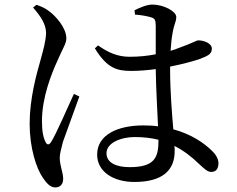

<svg xmlns="http://www.w3.org/2000/svg" viewBox="-20 -780 1040 842"><path d="M304 -368C280 -317 226 -191 204 -157C195 -143 186 -144 180 -157C170 -176 164 -203 164 -249C164 -352 205 -455 232 -514C256 -570 271 -589 271 -612C271 -659 222 -711 199 -728C179 -744 165 -750 140 -759L125 -747C158 -709 182 -674 182 -635C181 -599 170 -562 157 -514C140 -454 110 -348 110 -237C110 -132 139 -41 169 1C185 25 202 42 222 42C245 42 257 27 257 4C257 -23 242 -55 242 -87C242 -103 247 -124 256 -158C269 -194 309 -304 328 -357ZM675 -163C675 -86 655 -47 548 -47C492 -47 447 -65 447 -108C447 -154 511 -179 571 -179C609 -179 644 -175 675 -167ZM726 -488C783 -499 832 -513 858 -522C894 -536 909 -544 909 -567C909 -590 874 -603 850 -603C841 -603 824 -591 773 -573C761 -568 746 -563 728 -557C730 -588 733 -616 737 -636C744 -677 753 -684 753 -706C753 -730 698 -760 648 -760C624 -760 592 -746 570 -735L572 -716C598 -714 623 -710 643 -704C658 -699 663 -694 663 -666C663 -642 663 -590 663 -542C628 -535 590 -531 548 -531C496 -531 453 -550 410 -581L396 -568C449 -481 493 -469 555 -469C590 -469 627 -472 663 -477C664 -396 670 -296 673 -226C653 -229 631 -230 608 -230C498 -230 406 -190 406 -102C406 -25 480 18 569 18C695 18 746 -35 746 -117C746 -124 746 -132 745 -140C785 -120 820 -93 854 -60C877 -39 890 -26 907 -26C927 -26 938 -40 938 -64C938 -83 927 -103 906 -122C875 -152 821 -191 740 -213C734 -285 726 -378 726 -478Z"/></svg>

Font: Noto Serif SC Medium
Style: Regular
Weight: 500
Designer: Ryoko NISHIZUKA 西塚涼子 (kana & ideographs); Frank Grießhammer (Latin, Greek & Cyrillic); Wenlong ZHANG 张文龙 (bopomofo); San
Foundry: Adobe Systems Incorporated
Version: Version 1.001;PS 1.001;hotconv 16.6.54;makeotf.lib2.5.65590